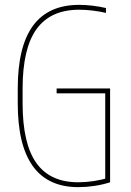

<svg xmlns="http://www.w3.org/2000/svg" viewBox="-20 -760 540 790"><path d="M302 10Q53 10 53 -335V-395Q53 -569 116 -654.5Q179 -740 306 -740Q333 -740 361.5 -736.5Q390 -733 416 -727V-707Q390 -713 361 -716.5Q332 -720 306 -720Q188 -720 130.5 -640.5Q73 -561 73 -395V-335Q73 -169 129.5 -89.5Q186 -10 302 -10Q333 -10 366 -15Q399 -20 427 -29L413 -19V-376H213V-396H433V-10Q402 0 368 5Q334 10 302 10Z"/></svg>

Font: M PLUS 1 Code Thin
Style: Regular
Weight: 250
Designer: Coji Morishita
Foundry: UNDERFOREST DESIGN
Version: Version 1.002